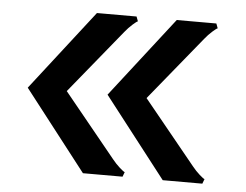

<svg xmlns="http://www.w3.org/2000/svg" viewBox="-44 -623 834 652"><g transform="rotate(5 373.0 -297.0)"><path d="M402 -40 396 -24H261L49 -297L261 -570H396L402 -554Q398 -553 384.5 -541Q371 -529 359 -514L182 -297L359 -80Q371 -65 384.5 -53Q398 -41 402 -40ZM674 -40 668 -24H533L321 -297L533 -570H668L674 -554Q670 -553 656.5 -541Q643 -529 631 -514L454 -297L631 -80Q643 -65 656.5 -53Q670 -41 674 -40Z"/></g></svg>

Font: Farro
Style: Regular
Weight: 400
Designer: Aceler Chua
Foundry: Grayscale Limited
Version: Version 1.101